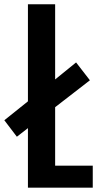

<svg xmlns="http://www.w3.org/2000/svg" viewBox="-57 -862 455 882"><path d="M71.3 0V-273.4L20.5 -233.9L-37.1 -309.6L71.3 -396.5V-842.3H196.3V-497.1L292.5 -575.2L356 -493.2L196.3 -369.6V-101.1H369.1V0Z"/></svg>

Font: FjallaOne
Style: Regular
Weight: 400
Designer: Irina Smirnova
Foundry: Irina Smirnova
Version: Version 1.001